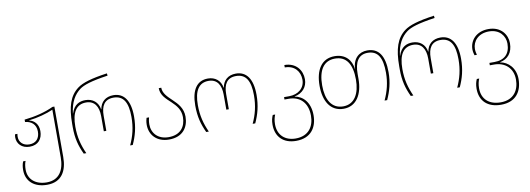

<svg xmlns="http://www.w3.org/2000/svg" viewBox="-71 -1245 5440 1971"><g transform="rotate(-10 2648.5 -260.0)"><path d="M290 250C442 250 501 142 501 -3V-528H481C395 -487 285 -460 177 -449V-424C239 -419 290 -382 290 -306C290 -236 253 -190 182 -190C114 -190 76 -234 76 -286C76 -297 77 -308 79 -318H54C52 -309 50 -297 50 -286C50 -221 97 -166 182 -166C269 -166 316 -223 316 -306C316 -379 273 -420 222 -432V-434C312 -444 408 -470 475 -500V-3C475 127 422 225 290 225C173 225 98 160 98 59C98 28 102 -4 113 -30H88C77 -5 72 24 72 59C72 174 153 250 290 250Z M714 0H741C700 -91 677 -175 677 -287C677 -436 726 -513 828 -513C915 -513 957 -449 957 -347V-190H983V-347C983 -449 1019 -513 1114 -513C1218 -513 1262 -436 1262 -287C1262 -176 1239 -89 1198 0H1225C1264 -85 1289 -172 1289 -287C1289 -453 1226 -538 1117 -538C1036 -538 984 -493 971 -417H969C957 -493 901 -538 825 -538C766 -538 706 -515 678 -425H676C690 -544 735 -616 797 -662C839 -693 920 -721 1094 -746L1091 -770C927 -747 831 -718 778 -678C687 -610 650 -502 650 -318V-287C650 -169 673 -88 714 0Z M1603 10C1749 10 1809 -85 1809 -193C1809 -280 1759 -334 1708 -382C1661 -427 1615 -469 1615 -528H1589C1589 -453 1642 -410 1693 -362C1739 -318 1782 -271 1782 -193C1782 -94 1728 -15 1603 -15C1492 -15 1429 -86 1429 -178C1429 -214 1436 -239 1439 -250H1413C1409 -238 1402 -212 1402 -178C1402 -74 1474 10 1603 10Z M1991 0H2018C1977 -91 1954 -175 1954 -287C1954 -436 2003 -513 2105 -513C2192 -513 2234 -449 2234 -347V-190H2260V-347C2260 -449 2296 -513 2391 -513C2495 -513 2539 -436 2539 -287C2539 -176 2516 -89 2475 0H2502C2541 -85 2566 -172 2566 -287C2566 -453 2503 -538 2394 -538C2313 -538 2261 -493 2248 -417H2246C2234 -493 2178 -538 2102 -538C1990 -538 1927 -453 1927 -287C1927 -169 1950 -88 1991 0Z M2885 250C3042 250 3106 146 3106 21C3106 -115 3031 -187 2949 -200V-202C3031 -218 3083 -277 3083 -358C3083 -450 3023 -538 2900 -538V-513C3002 -513 3057 -443 3057 -358C3057 -270 2988 -214 2893 -214H2840V-189H2885C2996 -189 3079 -119 3079 21C3079 131 3022 225 2885 225C2775 225 2700 159 2700 45C2700 4 2708 -28 2719 -54H2694C2683 -29 2674 0 2674 45C2674 173 2755 250 2885 250Z M3423 10C3558 10 3625 -109 3625 -264V-317C3625 -439 3666 -513 3763 -513C3870 -513 3914 -436 3914 -280C3914 -176 3891 -89 3850 0H3877C3916 -85 3941 -172 3941 -280C3941 -453 3881 -538 3763 -538C3681 -538 3611 -484 3608 -370H3607C3596 -470 3532 -538 3422 -538C3288 -538 3219 -432 3219 -264C3219 -107 3284 10 3423 10ZM3423 -15C3301 -15 3246 -117 3246 -264C3246 -420 3303 -513 3422 -513C3544 -513 3598 -420 3598 -264C3598 -119 3541 -15 3423 -15Z M4123 0H4150C4109 -91 4086 -175 4086 -287C4086 -436 4135 -513 4237 -513C4324 -513 4366 -449 4366 -347V-190H4392V-347C4392 -449 4428 -513 4523 -513C4627 -513 4671 -436 4671 -287C4671 -176 4648 -89 4607 0H4634C4673 -85 4698 -172 4698 -287C4698 -453 4635 -538 4526 -538C4445 -538 4393 -493 4380 -417H4378C4366 -493 4310 -538 4234 -538C4175 -538 4115 -515 4087 -425H4085C4099 -544 4144 -616 4206 -662C4248 -693 4329 -721 4503 -746L4500 -770C4336 -747 4240 -718 4187 -678C4096 -610 4059 -502 4059 -318V-287C4059 -169 4082 -88 4123 0Z M5022 250C5179 250 5243 146 5243 21C5243 -95 5168 -167 5086 -180V-182C5168 -198 5220 -257 5220 -358C5220 -443 5160 -538 5027 -538C4900 -538 4829 -454 4829 -360C4829 -336 4836 -310 4840 -298H4865C4862 -309 4855 -334 4855 -360C4855 -442 4918 -513 5027 -513C5139 -513 5194 -436 5194 -358C5194 -250 5133 -194 5030 -194H4977V-169H5022C5133 -169 5216 -99 5216 21C5216 131 5159 225 5022 225C4902 225 4827 159 4827 45C4827 4 4835 -28 4846 -54H4821C4810 -29 4801 0 4801 45C4801 173 4882 250 5022 250Z"/></g></svg>

Font: Noto Sans Georgian Thin
Style: Regular
Weight: 100
Designer: Monotype Design Team, Akaki Razmadze
Foundry: Google LLC
Version: Version 2.005